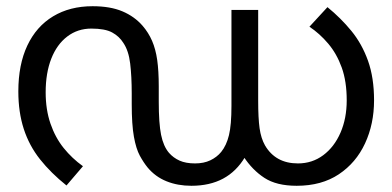

<svg xmlns="http://www.w3.org/2000/svg" viewBox="-20 -586 1263 618"><path d="M596 12Q552 12 516 -2.5Q480 -17 455 -47Q442 -63 430 -85Q418 -107 411 -146Q404 -185 404 -251V-285Q404 -340 399 -381.5Q394 -423 377 -448Q364 -469 341 -481.5Q318 -494 274 -494Q230 -494 196.5 -468.5Q163 -443 145 -397Q127 -351 127 -289Q127 -233 142.5 -188Q158 -143 185 -109.5Q212 -76 247 -51L194 11Q144 -29 109 -73Q74 -117 56.5 -171Q39 -225 39 -292Q39 -378 68 -439.5Q97 -501 151 -533.5Q205 -566 278 -566Q335 -566 374 -549.5Q413 -533 439 -503Q458 -481 469.5 -454.5Q481 -428 486 -393Q491 -358 491 -308V-259Q491 -189 498.5 -152Q506 -115 524 -94Q538 -78 558 -69Q578 -60 608 -60Q636 -60 657 -70Q678 -80 692 -97Q709 -118 717 -151Q725 -184 725 -245V-554H811V-262Q811 -206 815.5 -173.5Q820 -141 833 -118Q850 -89 876.5 -74.5Q903 -60 939 -60Q985 -60 1020.5 -86.5Q1056 -113 1076 -159Q1096 -205 1096 -263Q1096 -324 1080 -368.5Q1064 -413 1036.5 -445.5Q1009 -478 976 -500L1034 -563Q1077 -528 1111 -486.5Q1145 -445 1164.5 -390.5Q1184 -336 1184 -263Q1184 -187 1155 -124.5Q1126 -62 1070.5 -25Q1015 12 935 12Q870 12 831 -13.5Q792 -39 764 -82L769 -81Q741 -34 698 -11Q655 12 596 12Z"/></svg>

Font: hexlmalayalam05
Style: Book
Weight: 400
Designer: Jelle Bosma - Monotype Design Team
Foundry: Monotype Imaging Inc.
Version: Version 2.003